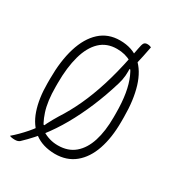

<svg xmlns="http://www.w3.org/2000/svg" viewBox="-198 -900 996 1085"><g transform="rotate(30 300.0 -357.5)"><path d="M470 -773Q464 -740 457 -708Q450 -676 443 -646L448 -606H411L425 -623Q428 -593 425.5 -563.5Q423 -534 414 -505Q386 -412 351.5 -330.5Q317 -249 277 -178.5Q237 -108 190 -48Q189 -46 187 -43.5Q185 -41 183 -39Q169 -22 154.5 -6Q140 10 125.5 25Q111 40 95 55Q90 59 82.5 61.5Q75 64 64 64Q58 64 53.5 63.5Q49 63 44.5 62.5Q40 62 36.5 60.5Q33 59 30 58Q48 43 69 22Q90 1 109.5 -21.5Q129 -44 141 -62L154 -91H177L163 -79Q168 -91 176 -107Q184 -123 194 -140.5Q204 -158 213 -173Q254 -236 287.5 -308.5Q321 -381 348.5 -468.5Q376 -556 398 -664Q399 -669 400 -674Q401 -679 402 -684Q404 -695 406.5 -706.5Q409 -718 411 -730Q416 -760 422.5 -769.5Q429 -779 444 -779Q449 -779 453 -778.5Q457 -778 461.5 -776.5Q466 -775 470 -773ZM300 -720Q382 -720 433.5 -675Q485 -630 510 -548Q535 -466 535 -355V-325Q535 -221 508.5 -143.5Q482 -66 429.5 -23Q377 20 300 20Q219 19 167 -20.5Q115 -60 90 -133Q65 -206 65 -305V-335Q65 -451 91.5 -537.5Q118 -624 170.5 -672Q223 -720 300 -720ZM115 -312Q115 -217 135.5 -154.5Q156 -92 185 -60Q211 -45 236.5 -37.5Q262 -30 291 -30Q357 -30 400 -66.5Q443 -103 464 -169Q485 -235 485 -325V-348Q485 -423 475.5 -478.5Q466 -534 448 -574.5Q430 -615 405 -646Q383 -658 360 -664Q337 -670 309 -670Q243 -670 200 -629Q157 -588 136 -512.5Q115 -437 115 -335Z"/></g></svg>

Font: Recursive Monospace Casual Light
Style: Regular
Weight: 300
Version: Version 1.047